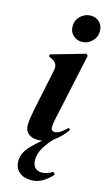

<svg xmlns="http://www.w3.org/2000/svg" viewBox="-140 -747 576 1026"><g transform="rotate(15 148.0 -234.0)"><path d="M217 -552Q189 -552 168.5 -570.5Q148 -589 148 -620Q148 -655 172.5 -677.5Q197 -700 228 -700Q258 -700 277 -681Q296 -662 296 -632Q296 -598 272 -575Q248 -552 217 -552ZM124 15Q93 15 73 -1Q53 -17 53 -48Q53 -66 57 -91Q61 -116 66 -141L113 -366Q122 -407 84 -424L68 -432L69 -443L257 -497L267 -488L189 -126Q185 -108 183 -95.5Q181 -83 181 -71Q181 -49 201 -49Q216 -49 231 -58.5Q246 -68 269 -90L278 -81Q253 -44 214.5 -14.5Q176 15 124 15ZM54 151Q54 106 93 65Q132 24 184 -13H211Q179 19 159 53.5Q139 88 139 121Q139 149 153 163.5Q167 178 188 178Q204 178 220.5 172.5Q237 167 251 158L261 171Q244 192 213.5 212Q183 232 148 232Q102 232 78 209Q54 186 54 151Z"/></g></svg>

Font: DM Serif Display
Style: Italic
Weight: 400
Italic angle: -12°
Designer: Colophon Foundry, Frank Grießhammer
Foundry: Colophon Foundry
Version: Version 5.100; ttfautohint (v1.8.2)